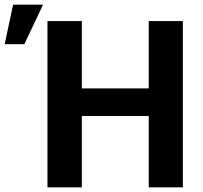

<svg xmlns="http://www.w3.org/2000/svg" viewBox="-91 -801 866 821"><path d="M691 0V-711H545V-423H259V-711H112V0H259V-305H545V0ZM-35 -781 -71 -612H13L93 -781Z"/></svg>

Font: Asimov
Style: Regular
Weight: 500
Designer: Google
Version: Version 2.000980; 2014